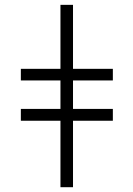

<svg xmlns="http://www.w3.org/2000/svg" viewBox="-20 -780 556 800"><path d="M231.9 -759.8V-493.2H66.9V-444.8H231.9V-326.2H66.9V-276.9H231.9V0H284.2V-276.9H450.2V-326.2H284.2V-444.8H450.2V-493.2H284.2V-759.8Z"/></svg>

Font: Noto Reveo Sans
Style: Regular
Weight: 300
Designer: Monotype Design Team
Foundry: Monotype Imaging Inc.
Version: Version 2.007